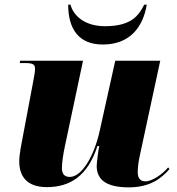

<svg xmlns="http://www.w3.org/2000/svg" viewBox="-20 -798 763 828"><path d="M423 -606C541 -606 597 -682 613 -778H602C578 -730 545 -685 433 -685C343 -685 296 -732 284 -778H274C274 -674 319 -606 423 -606ZM535 10C628 10 676 -29 711 -69L705 -76C681 -47 637 -16 607 -16C585 -16 574 -30 574 -55C574 -76 577 -101 584 -132L671 -536H477L410 -234C387 -128 334 -35 281 -35C259 -35 247 -47 247 -73C247 -95 252 -131 260 -168L338 -536H67L65 -526H90C128 -526 131 -517 131 -499C131 -488 128 -473 122 -440L79 -212C73 -178 63 -135 63 -102C63 -43 91 9 182 9C281 9 358 -38 400 -168H408C405 -158 397 -95 397 -83C397 -33 425 10 535 10Z"/></svg>

Font: Noto Serif Display Black
Style: Italic
Weight: 900
Italic angle: -12°
Designer: Monotype Design Team
Foundry: Monotype Imaging Inc.
Version: Version 2.009